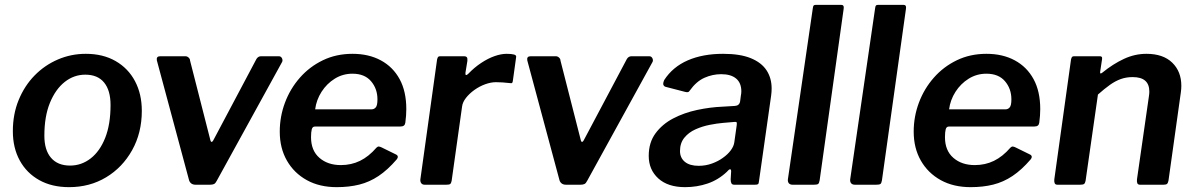

<svg xmlns="http://www.w3.org/2000/svg" viewBox="-20 -762 4932 792"><path d="M265 10Q194 10 142 -19Q90 -48 61.5 -100Q33 -152 33 -221Q33 -291 57 -349.5Q81 -408 122.5 -450.5Q164 -493 218.5 -516.5Q273 -540 334 -540Q405 -540 457 -510Q509 -480 537 -427Q565 -374 565 -305Q565 -214 525 -142.5Q485 -71 417.5 -30.5Q350 10 265 10ZM269 -79Q316 -79 354 -108.5Q392 -138 414 -193.5Q436 -249 436 -329Q436 -389 409.5 -421.5Q383 -454 332 -454Q285 -454 247 -424Q209 -394 186 -338Q163 -282 163 -202Q163 -143 190.5 -111Q218 -79 269 -79Z M1130 -530Q1139 -530 1143 -522Q1147 -514 1144 -507L874 -16Q869 -6 863 -3Q857 0 846 0H787Q775 0 768 -6Q761 -12 759 -22L627 -513Q624 -530 641 -530H745Q752 -530 758 -524.5Q764 -519 764 -512L848 -183Q853 -167 864 -191L1038 -519Q1045 -530 1057 -530H1130Z M1369 10Q1298 10 1245.5 -19Q1193 -48 1163.5 -99.5Q1134 -151 1134 -219Q1134 -281 1155.5 -338.5Q1177 -396 1217 -441.5Q1257 -487 1312 -513.5Q1367 -540 1434 -540Q1501 -540 1551 -513Q1601 -486 1628.5 -435.5Q1656 -385 1656 -312Q1656 -299 1655 -285Q1654 -271 1652 -256Q1651 -248 1646 -244Q1641 -240 1630 -240H1279Q1269 -240 1266 -228.5Q1263 -217 1263 -196Q1263 -141 1297.5 -111Q1332 -81 1386 -81Q1429 -81 1465 -98.5Q1501 -116 1533 -153Q1538 -158 1543 -157.5Q1548 -157 1554 -154L1611 -126Q1628 -119 1616 -104Q1579 -61 1541.5 -36Q1504 -11 1462 -0.5Q1420 10 1369 10ZM1513 -311Q1523 -311 1530 -319Q1537 -327 1537 -352Q1537 -396 1510.5 -427Q1484 -458 1434 -458Q1394 -458 1361 -437.5Q1328 -417 1306.5 -383.5Q1285 -350 1280 -311Z M1732 0Q1722 0 1717.5 -6.5Q1713 -13 1714 -22L1783 -517Q1785 -525 1787.5 -527.5Q1790 -530 1796 -530H1895Q1902 -530 1905.5 -526Q1909 -522 1908 -511L1900 -462Q1899 -453 1902.5 -452.5Q1906 -452 1912 -458Q1937 -484 1965 -502.5Q1993 -521 2020 -530.5Q2047 -540 2070 -540Q2090 -540 2100.5 -537Q2111 -534 2109 -526L2096 -432Q2095 -423 2093 -420.5Q2091 -418 2086 -419Q2070 -421 2053.5 -422Q2037 -423 2026 -423Q2005 -423 1981.5 -414.5Q1958 -406 1937 -391Q1916 -376 1902 -358Q1888 -340 1886 -322L1843 -16Q1841 -6 1837 -3Q1833 0 1821 0H1732Z M2658 -530Q2667 -530 2671 -522Q2675 -514 2672 -507L2402 -16Q2397 -6 2391 -3Q2385 0 2374 0H2315Q2303 0 2296 -6Q2289 -12 2287 -22L2155 -513Q2152 -530 2169 -530H2273Q2280 -530 2286 -524.5Q2292 -519 2292 -512L2376 -183Q2381 -167 2392 -191L2566 -519Q2573 -530 2585 -530H2658Z M2978 -53Q2943 -20 2899 -5Q2855 10 2806 10Q2735 10 2695.5 -26Q2656 -62 2656 -119Q2656 -174 2684 -212Q2712 -250 2757 -273.5Q2802 -297 2856 -308.5Q2910 -320 2961 -322L3011 -325Q3030 -326 3033 -344L3036 -367Q3037 -372 3037.5 -376.5Q3038 -381 3038 -385Q3038 -420 3016.5 -438Q2995 -456 2955 -456Q2919 -456 2885.5 -441Q2852 -426 2825 -388Q2822 -383 2818 -382Q2814 -381 2806 -383L2725 -404Q2719 -406 2716.5 -412Q2714 -418 2720 -432Q2755 -486 2817 -513Q2879 -540 2963 -540Q3033 -540 3077 -522Q3121 -504 3142 -472Q3163 -440 3163 -397Q3163 -390 3162.5 -383Q3162 -376 3161 -368L3111 -16Q3110 -5 3107 -2.5Q3104 0 3094 0H3009Q3000 0 2997 -6Q2994 -12 2994 -22L2996 -56Q2995 -73 2978 -53ZM3019 -246Q3020 -255 3018.5 -257.5Q3017 -260 3009 -259L2962 -255Q2938 -253 2907.5 -247Q2877 -241 2849 -228.5Q2821 -216 2803 -194Q2785 -172 2785 -139Q2785 -111 2805 -94.5Q2825 -78 2862 -78Q2891 -78 2917 -87.5Q2943 -97 2962 -111Q2982 -125 2994.5 -142Q3007 -159 3009 -175Z M3361 -18Q3359 -6 3354.5 -3Q3350 0 3337 0H3250Q3239 0 3234 -6Q3229 -12 3230 -22L3333 -729Q3334 -737 3336.5 -739.5Q3339 -742 3346 -742H3450Q3463 -742 3460 -725Z M3618 -18Q3616 -6 3611.5 -3Q3607 0 3594 0H3507Q3496 0 3491 -6Q3486 -12 3487 -22L3590 -729Q3591 -737 3593.5 -739.5Q3596 -742 3603 -742H3707Q3720 -742 3717 -725Z M3984 10Q3913 10 3860.5 -19Q3808 -48 3778.5 -99.5Q3749 -151 3749 -219Q3749 -281 3770.5 -338.5Q3792 -396 3832 -441.5Q3872 -487 3927 -513.5Q3982 -540 4049 -540Q4116 -540 4166 -513Q4216 -486 4243.5 -435.5Q4271 -385 4271 -312Q4271 -299 4270 -285Q4269 -271 4267 -256Q4266 -248 4261 -244Q4256 -240 4245 -240H3894Q3884 -240 3881 -228.5Q3878 -217 3878 -196Q3878 -141 3912.5 -111Q3947 -81 4001 -81Q4044 -81 4080 -98.5Q4116 -116 4148 -153Q4153 -158 4158 -157.5Q4163 -157 4169 -154L4226 -126Q4243 -119 4231 -104Q4194 -61 4156.5 -36Q4119 -11 4077 -0.5Q4035 10 3984 10ZM4128 -311Q4138 -311 4145 -319Q4152 -327 4152 -352Q4152 -396 4125.5 -427Q4099 -458 4049 -458Q4009 -458 3976 -437.5Q3943 -417 3921.5 -383.5Q3900 -350 3895 -311Z M4342 0Q4333 0 4330.5 -6.5Q4328 -13 4329 -22L4398 -517Q4400 -525 4402.5 -527.5Q4405 -530 4411 -530H4517Q4522 -530 4524.5 -527.5Q4527 -525 4526 -518L4518 -465Q4517 -454 4528 -463Q4571 -498 4616 -519Q4661 -540 4709 -540Q4778 -540 4815.5 -503.5Q4853 -467 4853 -408Q4853 -402 4852.5 -395Q4852 -388 4851 -381L4800 -17Q4798 -7 4794 -3.5Q4790 0 4779 0H4683Q4674 0 4671.5 -6Q4669 -12 4670 -22L4719 -363Q4720 -369 4720.5 -374.5Q4721 -380 4721 -384Q4721 -414 4704 -429Q4687 -444 4652 -444Q4626 -444 4603.5 -436Q4581 -428 4558.5 -412Q4536 -396 4509 -372L4458 -16Q4456 -6 4451.5 -3Q4447 0 4435 0H4342Z"/></svg>

Font: Libre Franklin Thin SemiBold
Style: Italic
Weight: 600
Italic angle: -8°
Version: Version 3.000